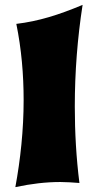

<svg xmlns="http://www.w3.org/2000/svg" viewBox="-20 -748 406 788"><path d="M319 -728C221 -687 139 -661 47 -650C68 -547 77 -442 77 -337C77 -215 64 -94 43 20C109 6 168 -1 228 -1C253 -1 279 1 306 3C293 -99 287 -205 287 -311C287 -452 298 -593 319 -728Z"/></svg>

Font: Shojumaru
Style: Regular
Weight: 400
Designer: Astigmatic (AOETI)
Foundry: Astigmatic (AOETI)
Version: Version 1.000